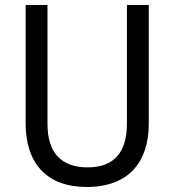

<svg xmlns="http://www.w3.org/2000/svg" viewBox="-20 -734 694 764"><path d="M572 -242V-714H485V-241C485 -132 437 -68 329 -68C223 -68 169 -127 169 -240V-714H82V-243C82 -84 166 10 325 10C492 10 572 -89 572 -242Z"/></svg>

Font: Noto Sans Ethiopic SemiCondensed
Style: Regular
Weight: 400
Width: 4
Designer: Monotype Design Team
Foundry: Monotype Imaging Inc.
Version: Version 2.102